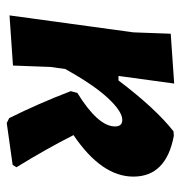

<svg xmlns="http://www.w3.org/2000/svg" viewBox="-4 -508 524 555"><g transform="rotate(90 257.5 -230.0)"><path d="M221 -472 199 -311H212Q293 -418 359 -470L372 -471Q490 -449 490 -354Q490 -262 370 -181Q410 -102 463 -16L456 -5L335 12L321 5Q279 -79 243 -173L248 -192Q345 -252 345 -301Q345 -322 326 -322Q302 -322 263.5 -281Q225 -240 179 -157L173 -114L169 -6L24 4L73 -354L77 -462Z"/></g></svg>

Font: Alegreya Sans ExtraBold
Style: Italic
Weight: 800
Italic angle: -7°
Designer: Juan Pablo del Peral
Foundry: Huerta Tipografica
Version: Version 2.007